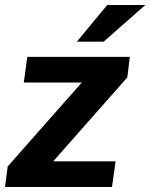

<svg xmlns="http://www.w3.org/2000/svg" viewBox="-24 -743 598 763"><path d="M-4 0 6.5 -81.5 301 -415H70.5L84.5 -517H492L482 -435.5L187.5 -102H435.5L421 0ZM281.5 -577.5 402 -723H553.5L388 -577.5Z"/></svg>

Font: Public Sans Thin
Style: Bold Italic
Weight: 700
Italic angle: -8°
Version: Version 2.001